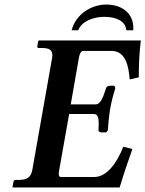

<svg xmlns="http://www.w3.org/2000/svg" viewBox="-20 -824 639 844"><path d="M295 -691H324C338 -730 390 -750 439 -750C492 -750 533 -730 535 -691H566V-702C566 -765 517 -804 447 -804C382 -804 313 -762 295 -691ZM37 0H506C522 -54 543 -116 562 -169L522 -179C493 -105 448 -46 395 -46H248C241.6 -46 238.3 -49 238.3 -58.9C238.3 -63 238.8 -68.3 240 -75L284 -323H392C410 -323 413.9 -306.1 413.9 -280.4C413.9 -271.8 413.5 -262.2 413 -252C412 -248 417 -242 427 -242H447L454 -251C455 -268 458.1 -308 464 -344C470.1 -381 482 -421 487 -437L483 -447H463C453 -447 446 -440 446 -436C433 -396 423 -365 399 -365H291L327 -571C331 -592 337 -600 346 -600H471C535 -600 546 -526 550 -475L590 -484C590 -535 592 -588 599 -646H151L148 -644L144 -621C143 -616 146 -613 150 -613H164C196.6 -613 210.1 -604.1 210.1 -581.4C210.1 -577.6 209.7 -573.5 209 -569L122 -77C116 -45 100 -33 61 -33H48C44 -33 40 -30 39 -24L35 -2Z"/></svg>

Font: Linux Libertine O
Style: Bold Italic
Weight: 700
Italic angle: -11.5°
Designer: Philipp H. Poll
Foundry: Philipp H. Poll
Version: Version 4.1.0